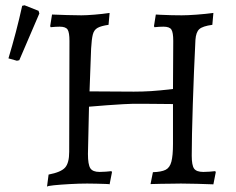

<svg xmlns="http://www.w3.org/2000/svg" viewBox="-20 -695 894 727"><path d="M158 12 164 -34Q211 -43 226.5 -60.5Q242 -78 242 -120L243 -540Q243 -572 236 -583Q229 -594 206 -594Q200 -594 190 -593.5Q180 -593 172 -592L170 -596L177 -640Q200 -639 233.5 -638Q267 -637 288 -637Q307 -637 337.5 -639.5Q368 -642 395 -646L391 -601Q363 -597 349.5 -589.5Q336 -582 331.5 -564.5Q327 -547 325 -511L319 -349L487 -348Q520 -348 552 -350Q584 -352 635 -358L636 -540Q636 -572 629 -583Q622 -594 599 -594Q592 -594 582.5 -593.5Q573 -593 565 -592L563 -596L570 -640Q570 -640 588 -639Q606 -638 629 -637.5Q652 -637 668 -637Q690 -637 724 -639.5Q758 -642 788 -646L784 -601Q747 -596 734.5 -584.5Q722 -573 720 -544Q717 -486 714.5 -422.5Q712 -359 710 -298.5Q708 -238 707 -188Q706 -138 706 -106Q706 -69 715 -56.5Q724 -44 750 -44Q761 -44 774 -45Q787 -46 795 -47L797 -43L788 3Q763 2 726 1Q689 0 665 0Q653 0 632.5 0.5Q612 1 590 1Q568 1 550 2L559 -43Q591 -44 607 -52Q623 -60 629 -83Q635 -106 635 -150V-301Q612 -301 583 -301.5Q554 -302 527 -302Q500 -302 483 -302Q473 -302 446.5 -300.5Q420 -299 385.5 -296.5Q351 -294 317 -291L313 -112Q313 -72 322 -58Q331 -44 357 -44Q368 -44 381 -45Q394 -46 402 -47L404 -43L395 3Q395 2 380 1.5Q365 1 345 0.5Q325 0 310 0Q280 0 244.5 2Q209 4 184 6.5Q159 9 158 12ZM44 -465 12 -474Q27 -524 40 -573.5Q53 -623 64 -673L73 -675L126 -654L129 -644L53 -467Z"/></svg>

Font: Alegreya
Style: Regular
Weight: 400
Designer: Juan Pablo del Peral
Foundry: Huerta Tipografica
Version: Version 2.009